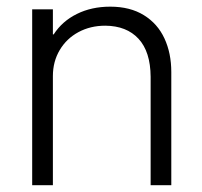

<svg xmlns="http://www.w3.org/2000/svg" viewBox="-20 -542 592 562"><path d="M74.2 -514.6H134.8V-441.4H137.2Q162.1 -480 205.1 -501.2Q248 -522.5 302.7 -522.5Q360.8 -522.5 401.1 -497.6Q441.4 -472.7 461.4 -429.4Q481.4 -386.2 481.4 -331.1V0H420.9V-317.4Q420.4 -390.6 385.5 -428.5Q350.6 -466.3 288.1 -466.8Q244.6 -466.8 209.7 -448Q174.8 -429.2 154.8 -395.5Q134.8 -361.8 134.8 -319.3V0H74.2Z"/></svg>

Font: Reddit Sans Chocolate Light
Style: Regular
Weight: 300
Designer: Stephen Hutchings
Foundry: Reddit
Version: Version 1.013